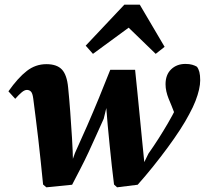

<svg xmlns="http://www.w3.org/2000/svg" viewBox="-20 -788 879 820"><path d="M164 0Q159 -49 154 -98Q149 -147 143.5 -194Q138 -241 132.5 -284.5Q127 -328 122 -367Q119 -390 112 -397Q105 -404 95 -404Q85 -404 73 -394Q61 -384 45 -366L16 -398Q57 -456 94.5 -485Q132 -514 178 -514Q223 -514 244.5 -491Q266 -468 271 -414Q276 -365 280 -310Q284 -255 287.5 -199Q291 -143 292 -88L284 -89L300 -134Q327 -193 352.5 -251.5Q378 -310 402.5 -369.5Q427 -429 451 -490H557Q562 -442 567 -392Q572 -342 577 -290.5Q582 -239 587 -188Q592 -137 597 -88L593 -89L614 -132Q638 -166 658 -197.5Q678 -229 697 -261.5Q716 -294 734 -330Q742 -344 748 -359Q754 -374 760 -389L741 -264L712 -338Q706 -352 700 -367Q694 -382 690.5 -397.5Q687 -413 687 -428Q687 -469 711 -492Q735 -515 772 -515Q789 -515 801 -511.5Q813 -508 821 -503Q828 -494 831.5 -480.5Q835 -467 835 -445Q835 -427 830 -405Q825 -383 815 -357Q805 -331 788 -300Q773 -271 749 -234Q725 -197 695.5 -157Q666 -117 633.5 -76.5Q601 -36 568 1L480 12L467 0Q462 -38 457.5 -80Q453 -122 448.5 -166Q444 -210 440 -253.5Q436 -297 433 -339H437L423 -281Q407 -246 391 -210Q375 -174 358 -137.5Q341 -101 323 -66.5Q305 -32 288 1L178 12ZM645 -558 494 -704H576L377 -558L346 -593L511 -768H577L683 -588Z"/></svg>

Font: Source Serif 4
Style: Bold Italic
Weight: 700
Italic angle: -12°
Designer: Frank Grießhammer
Foundry: Adobe Systems Incorporated
Version: Version 4.004;hotconv 1.0.116;makeotfexe 2.5.65601